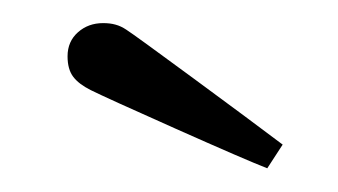

<svg xmlns="http://www.w3.org/2000/svg" viewBox="-20 -624 285 162"><path d="M56.5 -548Q46.5 -553 41.8 -559.2Q37 -565.5 37 -576.5Q37 -589 45.8 -596.8Q54.5 -604.5 67 -604.5Q73 -604.5 77.5 -603.2Q82 -602 86.5 -599Q93.5 -594.5 142.8 -558.2Q192 -522 218.5 -502L205.5 -482Q187.5 -489 128 -515.5Q68.5 -542 56.5 -548Z"/></svg>

Font: Didactic
Style: Regular
Weight: 400
Designer: Tyler Finck
Foundry: Etcetera Type Co
Version: Version 3.007;FEAKit 1.0